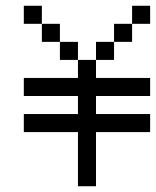

<svg xmlns="http://www.w3.org/2000/svg" viewBox="-20 -645 540 665"><path d="M500 -187.5V-250H312.5V-312.5H500V-375H312.5V-437.5H250V-375H62.5V-312.5H250V-250H62.5V-187.5H250V0H312.5V-187.5ZM500 -562.5V-625H437.5V-562.5H375V-500H312.5V-437.5H375V-500H437.5V-562.5ZM250 -437.5V-500H187.5V-437.5ZM187.5 -500V-562.5H125V-500ZM125 -562.5V-625H62.5V-562.5Z"/></svg>

Font: UnifontExMono
Style: Regular
Weight: 500
Version: Version 15.0.06